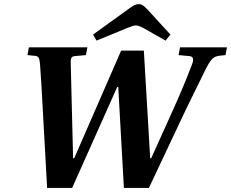

<svg xmlns="http://www.w3.org/2000/svg" viewBox="-20 -925 1137 945"><path d="M115.2 -653.8 122.1 -691.9H410.2L402.8 -653.8L348.1 -648.9Q335 -647.5 331.1 -639.4Q327.1 -631.3 328.1 -615.2L339.8 -146H345.2L576.2 -675.8H688L719.2 -146H724.1Q739.7 -180.2 827.1 -374Q885.7 -503.4 923.8 -605Q932.1 -625 929.9 -636.2Q927.7 -647.5 912.1 -648.9L858.9 -653.8L866.2 -691.9H1097.2L1089.8 -653.8L1062 -650.9Q1039.1 -648.9 1025.4 -635.7Q1011.7 -622.6 994.1 -587.9Q989.7 -578.6 939.9 -477.8Q890.1 -377 861.8 -315.9L712.9 0H589.8L562 -497.1H557.1L335 0H211.9L189.9 -397.9Q183.6 -525.4 176.8 -609.9Q175.3 -631.3 170.9 -639.9Q166.5 -648.4 154.8 -649.9ZM438 -754.9 609.9 -878.9Q622.1 -887.7 628.2 -891.8Q634.3 -896 644.3 -900.4Q654.3 -904.8 662.1 -904.8Q674.3 -904.8 684.1 -897.9Q693.8 -891.1 707 -877L818.8 -754.9L794.9 -725.1L689 -785.2Q664.1 -799.8 647.9 -799.8Q636.7 -799.8 606 -787.1L455.1 -725.1Z"/></svg>

Font: Linguistics Pro
Style: Bold Italic
Weight: 700
Italic angle: -12°
Designer: Stefan Peev, Context Ltd
Foundry: Stefan Peev, Context Ltd
Version: Version 001.000